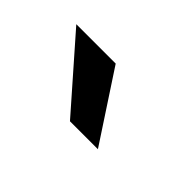

<svg xmlns="http://www.w3.org/2000/svg" viewBox="-34 -866 377 377"><g transform="rotate(45 154.5 -678.0)"><path d="M137.2 -750 231.4 -606.4H153.8L27.8 -750Z"/></g></svg>

Font: Vazirmatn RD FD
Style: Regular
Weight: 400
Designer: Saber Rastikerdar
Foundry: Saber Rastikerdar
Version: Version 33.003